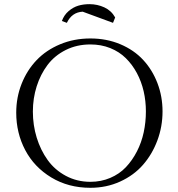

<svg xmlns="http://www.w3.org/2000/svg" viewBox="-20 -896 857 924"><path d="M58.1 -354Q58.1 -427.2 84 -492.7Q109.9 -558.1 156 -606.4Q202.1 -654.8 269.3 -682.9Q336.4 -710.9 415 -710.9Q493.2 -710.9 559.1 -683.1Q625 -655.3 669.2 -607.4Q713.4 -559.6 737.8 -495.6Q762.2 -431.6 762.2 -359.9Q762.2 -286.6 737.3 -220Q712.4 -153.3 668.2 -102.8Q624 -52.2 558.1 -22.2Q492.2 7.8 415 7.8Q309.1 7.8 226.8 -42Q144.5 -91.8 101.3 -173.8Q58.1 -255.9 58.1 -354ZM138.2 -358.9Q138.2 -293.5 156.7 -233.4Q175.3 -173.3 209.5 -125.7Q243.7 -78.1 297.1 -49.6Q350.6 -21 415 -21Q466.3 -21 510.5 -39.8Q554.7 -58.6 585.7 -91.3Q616.7 -124 638.9 -167.2Q661.1 -210.4 671.6 -259.3Q682.1 -308.1 682.1 -359.9Q682.1 -409.7 671.4 -456.5Q660.6 -503.4 638.7 -544.4Q616.7 -585.4 585.4 -616.2Q554.2 -647 510.5 -664.6Q466.8 -682.1 415 -682.1Q349.6 -682.1 296.1 -655.3Q242.7 -628.4 208.7 -583.3Q174.8 -538.1 156.5 -480.5Q138.2 -422.9 138.2 -358.9ZM277.8 -794.9Q288.1 -823.7 310.1 -842.5Q332 -861.3 356.9 -868.7Q381.8 -876 410.2 -876Q448.7 -876 482.4 -860.4Q516.1 -844.7 534.2 -812L523.9 -786.1L377.9 -839.8Q325.7 -836.9 301.8 -786.1Z"/></svg>

Font: Dihjauti S
Style: Regular
Weight: 400
Designer: T. Christopher White
Version: Version 3.0.0